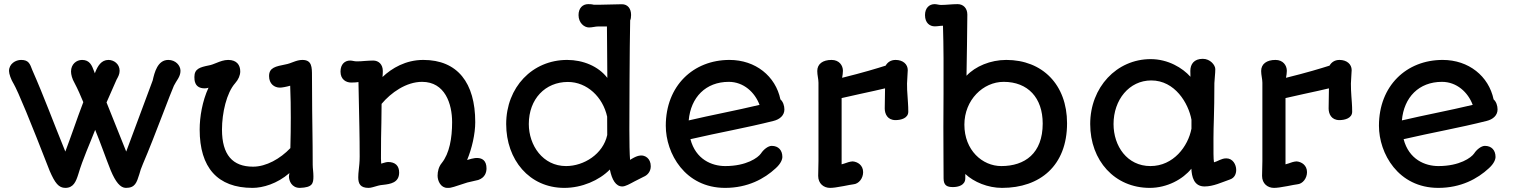

<svg xmlns="http://www.w3.org/2000/svg" viewBox="-20 -890 7285 924"><path d="M219.2 -67.4C244.6 -8.8 262.7 14.2 294.4 14.2C333.5 14.2 345.7 -16.1 356.9 -51.8C379.4 -127.4 411.1 -195.3 438 -265.1C465.3 -198.7 487.3 -133.8 512.7 -70.3C536.1 -14.2 559.1 14.2 585.9 14.2C630.4 14.2 637.7 -11.2 650.4 -51.3C654.3 -65.9 659.2 -81.5 668 -101.6C695.8 -166 732.4 -260.3 762.7 -339.4C787.6 -403.8 809.6 -461.9 816.9 -477.5C828.6 -502 848.6 -520 848.6 -549.3C848.6 -574.7 825.2 -601.6 790 -601.6C738.3 -601.6 723.6 -541.5 714.8 -502.9L587.4 -160.6L492.7 -397L541 -506.8C547.9 -519 555.7 -532.7 555.7 -549.3C555.7 -582.5 527.8 -601.6 502 -601.6C467.3 -601.6 450.2 -571.8 439 -543.9L436.5 -537.1C434.6 -541.5 433.6 -543.5 432.6 -547.4C422.4 -575.2 411.6 -601.6 375 -601.6C347.7 -601.6 321.8 -581.1 321.8 -545.9C321.8 -531.2 327.1 -510.7 338.4 -491.2C354.5 -460.9 368.2 -429.2 380.9 -398.4C364.7 -356.9 350.1 -314.5 334 -269.5C319.8 -230.5 308.1 -196.3 294.4 -160.6C238.3 -297.9 191.4 -426.3 135.7 -552.2C124 -583 118.2 -601.6 81.5 -601.6C55.7 -601.6 23.4 -583.5 23.4 -548.3C23.4 -534.2 33.2 -507.3 44.4 -488.8V-489.3C68.8 -446.3 125 -309.1 219.2 -67.4Z M940.9 -266.6C940.9 -84 1026.4 14.2 1195.3 14.2C1244.6 14.2 1313.5 -5.4 1373 -57.1C1372.1 -50.8 1370.6 -47.9 1370.6 -40.5C1370.6 -20 1383.8 14.2 1422.9 14.2C1483.9 12.2 1488.3 -6.8 1488.3 -41.5C1488.3 -62.5 1484.9 -79.6 1484.9 -97.2C1484.9 -223.1 1481.9 -330.1 1481.9 -437C1481.4 -474.1 1481.4 -504.9 1481.4 -523.4C1481.4 -566.9 1481.4 -601.6 1435.1 -601.6C1405.3 -601.6 1381.3 -584.5 1354.5 -580.1C1306.2 -570.3 1274.9 -564.9 1274.9 -523.9C1274.9 -486.3 1300.3 -468.3 1327.1 -468.3C1336.4 -468.3 1356.4 -471.7 1376.5 -477.5C1378.9 -416.5 1379.4 -378.4 1379.4 -323.2C1379.4 -278.8 1378.9 -231.9 1377.4 -177.2C1328.6 -126 1261.2 -87.9 1197.8 -87.9C1099.6 -87.9 1048.3 -144.5 1048.3 -266.6C1048.3 -346.2 1070.3 -443.4 1111.8 -489.7C1127.4 -507.3 1136.2 -527.8 1136.2 -546.4C1136.2 -576.7 1119.6 -601.6 1078.1 -601.6C1058.1 -601.6 1038.6 -594.2 1022 -587.4C1009.8 -582.5 995.6 -576.7 984.9 -575.2C941.9 -566.4 915.5 -559.1 915.5 -519.5C915.5 -504.9 915.5 -464.8 965.3 -464.8C971.2 -464.8 977.1 -465.8 983.4 -467.8C953.6 -403.3 940.9 -327.1 940.9 -266.6Z M1704.1 -36.1C1704.1 -4.4 1715.3 14.2 1753.9 14.2C1765.1 14.2 1779.3 9.3 1800.3 3.4C1806.2 1.5 1814.9 0.5 1824.2 -0.5C1857.9 -4.4 1900.9 -10.3 1900.9 -59.6C1900.9 -92.3 1882.3 -110.4 1847.2 -110.4C1841.8 -110.4 1834.5 -108.4 1827.6 -106.4L1814.5 -102.5C1813 -119.6 1813.5 -134.8 1813.5 -149.4C1813.5 -200.7 1814 -251 1815.4 -301.3C1815.4 -331.1 1815.9 -360.8 1816.4 -390.1C1861.3 -443.8 1934.6 -496.1 2011.2 -496.1C2121.6 -496.1 2155.8 -390.6 2155.8 -302.2C2155.8 -225.1 2143.1 -151.9 2106 -105.5C2091.3 -87.9 2085.9 -64.9 2085.9 -44.4C2085.9 -18.6 2101.6 14.2 2132.8 14.2C2154.8 15.1 2164.1 8.3 2229 -11.7L2281.7 -23.9C2314.5 -35.2 2321.3 -61 2321.3 -79.6C2321.3 -115.7 2302.2 -132.8 2266.6 -129.4C2257.3 -128.4 2242.7 -124.5 2228 -120.1C2251 -175.3 2267.1 -245.1 2267.1 -302.2C2267.1 -491.2 2182.1 -601.6 2017.1 -601.6C1932.6 -601.6 1865.7 -562 1820.8 -519.5C1821.8 -529.3 1822.3 -540.5 1822.3 -548.3C1822.3 -580.1 1802.2 -598.6 1775.9 -598.6C1765.1 -598.6 1750 -597.7 1735.8 -596.7C1722.7 -595.2 1709 -594.7 1695.8 -594.7C1685.1 -594.7 1675.3 -598.6 1665 -598.6C1639.2 -598.6 1618.7 -580.6 1618.7 -545.4C1618.7 -506.8 1646.5 -492.7 1669.9 -492.7C1685.5 -492.7 1696.8 -493.7 1705.1 -495.1C1709 -287.6 1709.5 -282.7 1709.5 -278.3C1710.4 -230.5 1710.9 -187 1710.9 -136.2C1710.9 -110.4 1708.5 -89.8 1706.5 -72.3C1705.1 -60.5 1704.1 -47.9 1704.1 -36.1Z M2416 -293C2416 -121.6 2526.9 14.2 2695.8 14.2C2779.8 14.2 2863.3 -21.5 2915 -74.2C2924.8 -24.9 2943.8 7.3 2974.6 7.3C2990.2 7.3 3011.7 -5.4 3033.7 -17.1C3048.3 -24.9 3062.5 -32.2 3078.1 -39.6C3093.8 -45.9 3111.8 -62.5 3111.8 -89.8C3111.8 -128.4 3083.5 -144 3061.5 -141.6C3046.9 -140.1 3034.7 -133.8 3021 -126L3012.2 -120.6C3009.8 -149.4 3008.8 -203.6 3008.8 -267.1C3008.8 -334 3009.8 -664.6 3012.7 -792C3015.6 -798.3 3017.1 -806.2 3017.1 -817.9C3017.1 -849.1 3000.5 -869.6 2973.1 -869.6C2923.3 -869.1 2880.9 -866.7 2837.9 -867.2C2826.2 -870.1 2816.9 -870.1 2810.5 -870.1C2784.2 -870.1 2764.2 -851.1 2764.2 -817.4C2764.2 -780.3 2791 -757.8 2814.5 -757.8C2830.6 -757.8 2844.7 -762.7 2859.4 -762.7H2900.9C2902.3 -644 2902.8 -548.8 2902.8 -515.1C2859.9 -571.3 2785.6 -601.6 2709.5 -601.6C2541.5 -601.6 2416 -469.7 2416 -293ZM2524.9 -293C2524.9 -414.1 2604.5 -495.6 2712.9 -495.6C2805.2 -495.6 2881.3 -422.9 2901.9 -328.6C2901.9 -302.7 2902.3 -293.5 2902.3 -240.2C2882.3 -148.4 2790 -90.8 2704.1 -90.8C2592.3 -90.8 2524.9 -190.4 2524.9 -293Z M3302.7 -220.2C3439.9 -252 3571.3 -274.9 3702.6 -308.1C3732.4 -315.4 3754.9 -334.5 3754.9 -363.3C3754.9 -380.9 3748.5 -400.9 3735.8 -411.6C3712.4 -523.4 3616.2 -601.6 3490.7 -601.6C3316.4 -601.6 3184.1 -477.1 3184.1 -284.7C3184.1 -151.9 3276.4 14.2 3469.7 14.2C3578.6 14.2 3658.7 -29.8 3712.9 -80.1C3737.8 -102.5 3745.1 -122.6 3745.1 -134.8C3745.1 -167 3726.1 -188 3693.8 -188C3676.8 -188 3654.8 -170.9 3642.1 -151.4C3627.9 -130.9 3572.3 -90.8 3470.2 -90.8C3405.3 -90.8 3328.1 -123 3302.7 -220.2ZM3294.4 -310.5C3304.2 -421.9 3376.5 -496.1 3487.3 -496.1C3558.6 -496.1 3612.8 -445.8 3635.3 -385.3C3518.6 -357.4 3404.3 -336.4 3294.4 -310.5Z M3917.5 -43.5C3917.5 -6.3 3944.3 14.2 3974.6 14.2C3988.3 14.2 4007.3 11.7 4040.5 5.4C4061 1.5 4077.1 -2 4086.4 -2.9C4113.3 -4.9 4133.8 -32.2 4133.8 -61.5C4133.8 -94.7 4107.9 -111.3 4083.5 -113.3C4068.4 -112.3 4057.6 -107.9 4044.9 -103.5L4030.3 -99.1V-418C4059.6 -424.3 4088.4 -430.7 4117.2 -437.5C4168.5 -448.2 4214.4 -459 4239.3 -464.8C4238.8 -427.7 4237.8 -397.9 4237.8 -368.2C4237.8 -341.8 4251 -312 4289.6 -312C4316.4 -312 4351.1 -321.3 4351.1 -352.5C4351.1 -367.2 4350.6 -382.8 4349.6 -395.5C4346.7 -437 4342.8 -478.5 4346.7 -518.1C4346.7 -529.8 4348.6 -541.5 4348.6 -552.7C4348.6 -580.6 4325.7 -601.6 4290 -601.6C4265.6 -601.6 4250.5 -588.9 4242.2 -574.2C4202.6 -561.5 4131.8 -540 4032.7 -515.6C4034.7 -526.9 4036.6 -538.1 4036.6 -549.3C4036.6 -575.2 4018.6 -601.6 3981.9 -601.6C3939.9 -601.6 3913.1 -582.5 3913.1 -548.3C3913.1 -528.3 3918.9 -509.8 3918.9 -491.7V-115.2C3918.5 -87.9 3917.5 -65.9 3917.5 -43.5Z M4521 -31.7C4521 2.9 4538.1 10.3 4565.9 10.3C4591.3 10.3 4625.5 2 4625.5 -32.2V-52.7C4667 -13.7 4734.4 14.2 4802.2 14.2C4985.4 14.2 5115.2 -92.8 5115.2 -296.9C5115.2 -482.4 4996.6 -601.6 4822.8 -601.6C4746.6 -601.6 4673.8 -570.8 4631.3 -525.4C4632.3 -614.3 4635.3 -735.4 4635.3 -819.8C4635.3 -851.1 4615.2 -870.1 4588.9 -870.1C4560.1 -870.1 4534.7 -866.2 4508.8 -866.2C4497.6 -866.2 4488.3 -870.1 4478 -870.1C4452.1 -870.1 4431.6 -851.6 4431.6 -817.4C4431.6 -778.8 4455.1 -763.2 4478.5 -763.2C4494.6 -763.2 4506.3 -766.6 4518.1 -766.1C4524.4 -571.8 4518.1 -309.6 4520.5 -131.3C4521 -93.3 4521 -57.6 4521 -31.7ZM4621.1 -290C4621.1 -409.2 4711.4 -496.1 4810.1 -496.1C4926.8 -496.1 4998 -419.4 4998 -295.4C4998 -151.9 4912.1 -90.8 4798.8 -90.8C4707.5 -90.8 4621.1 -167 4621.1 -290Z M5226.6 -293C5226.6 -117.2 5344.2 14.2 5513.2 14.2C5597.2 14.2 5672.9 -27.8 5713.4 -78.1C5715.3 -39.6 5725.6 7.3 5776.9 7.3C5819.3 7.3 5859.9 -12.7 5899.4 -26.4C5922.4 -34.2 5929.2 -54.7 5929.2 -72.3C5929.2 -97.7 5913.1 -127.9 5881.8 -127.9C5868.2 -127.9 5859.9 -124 5851.1 -120.6C5841.3 -115.7 5828.1 -110.4 5822.3 -108.9C5819.3 -125.5 5819.8 -161.6 5819.8 -224.6C5819.8 -252.4 5820.8 -288.1 5821.8 -319.3C5823.2 -365.2 5824.2 -418.9 5824.2 -490.2C5825.2 -513.2 5828.6 -535.6 5828.6 -557.6C5828.6 -576.2 5804.7 -606.9 5768.6 -606.9C5726.1 -606.9 5708.5 -581.1 5708.5 -548.8C5708.5 -541 5708.5 -529.3 5709 -520.5C5671.4 -563 5601.6 -605.5 5517.6 -605.5C5354 -605.5 5226.6 -470.2 5226.6 -293ZM5338.9 -293C5338.9 -409.7 5414.1 -502.9 5520.5 -502.9C5634.3 -502.9 5699.2 -393.6 5713.9 -314V-271C5697.8 -185.5 5627 -90.8 5516.6 -90.8C5404.3 -90.8 5338.9 -187 5338.9 -293Z M6053.7 -43.5C6053.7 -6.3 6080.6 14.2 6110.8 14.2C6124.5 14.2 6143.6 11.7 6176.8 5.4C6197.3 1.5 6213.4 -2 6222.7 -2.9C6249.5 -4.9 6270 -32.2 6270 -61.5C6270 -94.7 6244.1 -111.3 6219.7 -113.3C6204.6 -112.3 6193.8 -107.9 6181.2 -103.5L6166.5 -99.1V-418C6195.8 -424.3 6224.6 -430.7 6253.4 -437.5C6304.7 -448.2 6350.6 -459 6375.5 -464.8C6375 -427.7 6374 -397.9 6374 -368.2C6374 -341.8 6387.2 -312 6425.8 -312C6452.6 -312 6487.3 -321.3 6487.3 -352.5C6487.3 -367.2 6486.8 -382.8 6485.8 -395.5C6482.9 -437 6479 -478.5 6482.9 -518.1C6482.9 -529.8 6484.9 -541.5 6484.9 -552.7C6484.9 -580.6 6461.9 -601.6 6426.3 -601.6C6401.9 -601.6 6386.7 -588.9 6378.4 -574.2C6338.9 -561.5 6268.1 -540 6168.9 -515.6C6170.9 -526.9 6172.9 -538.1 6172.9 -549.3C6172.9 -575.2 6154.8 -601.6 6118.2 -601.6C6076.2 -601.6 6049.3 -582.5 6049.3 -548.3C6049.3 -528.3 6055.2 -509.8 6055.2 -491.7V-115.2C6054.7 -87.9 6053.7 -65.9 6053.7 -43.5Z M6734.9 -220.2C6872.1 -252 7003.4 -274.9 7134.8 -308.1C7164.6 -315.4 7187 -334.5 7187 -363.3C7187 -380.9 7180.7 -400.9 7168 -411.6C7144.5 -523.4 7048.3 -601.6 6922.9 -601.6C6748.5 -601.6 6616.2 -477.1 6616.2 -284.7C6616.2 -151.9 6708.5 14.2 6901.9 14.2C7010.7 14.2 7090.8 -29.8 7145 -80.1C7169.9 -102.5 7177.2 -122.6 7177.2 -134.8C7177.2 -167 7158.2 -188 7126 -188C7108.9 -188 7086.9 -170.9 7074.2 -151.4C7060.1 -130.9 7004.4 -90.8 6902.3 -90.8C6837.4 -90.8 6760.3 -123 6734.9 -220.2ZM6726.6 -310.5C6736.3 -421.9 6808.6 -496.1 6919.4 -496.1C6990.7 -496.1 7044.9 -445.8 7067.4 -385.3C6950.7 -357.4 6836.4 -336.4 6726.6 -310.5Z"/></svg>

Font: Autour One
Style: Regular
Weight: 400
Designer: Eben Sorkin
Foundry: Eben Sorkin
Version: Version 1.002